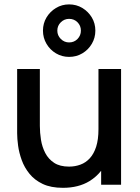

<svg xmlns="http://www.w3.org/2000/svg" viewBox="-20 -862 655 896"><path d="M302.5 -596.5Q269 -596.5 241.2 -613Q213.5 -629.5 197 -657.5Q180.5 -685.5 180.5 -719Q180.5 -753 197 -780.5Q213.5 -808 241.2 -824.8Q269 -841.5 302.5 -841.5Q336.5 -841.5 364.2 -824.8Q392 -808 408.5 -780.5Q425 -753 425 -719Q425 -685.5 408.5 -657.5Q392 -629.5 364.2 -613Q336.5 -596.5 302.5 -596.5ZM302.5 -664Q326 -664 341.8 -680.2Q357.5 -696.5 357.5 -719Q357.5 -742 341.8 -758Q326 -774 302.5 -774Q280 -774 263.8 -758Q247.5 -742 247.5 -719Q247.5 -696.5 263.8 -680.2Q280 -664 302.5 -664ZM273.5 14.5Q217.5 14.5 179.5 -3.5Q141.5 -21.5 117.8 -50.8Q94 -80 81.5 -114.5Q69 -149 64.5 -182Q60 -215 60 -240V-540H166V-274.5Q166 -243 171.2 -209.8Q176.5 -176.5 191.2 -148Q206 -119.5 232.8 -102Q259.5 -84.5 302.5 -84.5Q330.5 -84.5 355.5 -93.8Q380.5 -103 399.2 -123.5Q418 -144 428.8 -177.5Q439.5 -211 439.5 -259V-540H545V0H452V-65Q429.5 -36.5 398 -17Q346.5 14.5 273.5 14.5Z"/></svg>

Font: Cns Manrope SemBd
Style: Regular
Weight: 600
Designer: Mikhail Sharanda
Foundry: Mikhail Sharanda
Version: Version 4.504